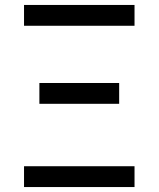

<svg xmlns="http://www.w3.org/2000/svg" viewBox="-20 -755 640 775"><path d="M523 -651H77V-735H523ZM139 -336V-420H461V-336ZM77 0V-84H523V0Z"/></svg>

Font: Iosevka Fixed Medium Extended
Style: Regular
Weight: 500
Width: 7
Monospace: yes
Designer: Belleve Invis
Foundry: Belleve Invis
Version: Version 24.1.1; ttfautohint (v1.8.4)